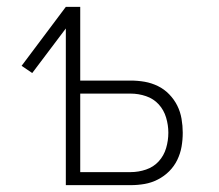

<svg xmlns="http://www.w3.org/2000/svg" viewBox="-20 -540 640 560"><path d="M172 0V-457L74 -327L43 -348L172 -520H214V-305H361Q382 -305 402 -301.5Q422 -298 440.5 -289Q459 -280 473.5 -265Q488 -250 497 -232Q506 -214 509.5 -193.5Q513 -173 513 -153Q513 -132 509.5 -112Q506 -92 497 -73.5Q488 -55 473.5 -40.5Q459 -26 440.5 -16.5Q422 -7 402 -3.5Q382 0 361 0ZM214 -38H361Q384 -38 406 -45.5Q428 -53 443 -69.5Q458 -86 464.5 -108Q471 -130 471 -153Q471 -175 464.5 -197Q458 -219 443 -235.5Q428 -252 406 -259.5Q384 -267 361 -267H214Z"/></svg>

Font: Iosevka Extralight Extended
Style: Regular
Weight: 200
Width: 7
Monospace: yes
Designer: Belleve Invis
Foundry: Belleve Invis
Version: Version 32.5.0; ttfautohint (v1.8.4)